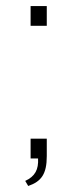

<svg xmlns="http://www.w3.org/2000/svg" viewBox="-20 -524 256 635"><path d="M73.3 91.1C116.8 76.2 134.7 51.5 134.7 -7.9V-65.3H81.2V0H105.9C107.9 36.6 96 59.4 63.4 74.3ZM81.2 -438.6H134.7V-504H81.2Z"/></svg>

Font: Meinily
Style: Regular
Weight: 500
Designer: Paul Hayes
Foundry: Paul Hayes
Version: Version 1.0; ttfautohint (v1.8.4.7-5d5b)